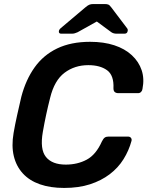

<svg xmlns="http://www.w3.org/2000/svg" viewBox="-20 -916 726 946"><path d="M296 10Q228 10 176.5 -8Q125 -26 92.5 -61.5Q60 -97 48 -147Q36 -197 47 -261Q54 -302 64.5 -349Q75 -396 85 -439Q107 -523 150.5 -584Q194 -645 262 -677.5Q330 -710 424 -710Q491 -710 543 -693Q595 -676 629.5 -644Q664 -612 678 -570Q692 -528 682 -478Q681 -469 675 -463Q669 -457 660 -457H564Q552 -457 545.5 -462.5Q539 -468 539 -481Q542 -545 507.5 -570Q473 -595 415 -595Q348 -595 298 -557.5Q248 -520 227 -434Q206 -352 191 -266Q176 -180 206.5 -142.5Q237 -105 304 -105Q362 -105 407.5 -129.5Q453 -154 482 -219Q489 -233 496 -238Q503 -243 514 -243H611Q620 -243 625 -237Q630 -231 628 -222Q615 -174 588.5 -131.5Q562 -89 520.5 -57.5Q479 -26 423.5 -8Q368 10 296 10ZM282 -750Q269 -750 270 -762Q271 -770 279 -777L401 -880Q414 -891 422 -893.5Q430 -896 439 -896H497Q507 -896 513.5 -893.5Q520 -891 528 -880L606 -777Q611 -771 609 -763Q607 -750 593 -750H555Q548 -750 541.5 -751.5Q535 -753 529 -757L457 -810L362 -757Q355 -754 348.5 -752Q342 -750 334 -750Z"/></svg>

Font: Rubik Medium
Style: Italic
Weight: 500
Italic angle: -12°
Designer: Hubert and Fischer
Foundry: Hubert and Fischer
Version: Version 2.300;gftools[0.9.30]